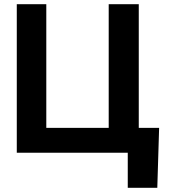

<svg xmlns="http://www.w3.org/2000/svg" viewBox="-20 -727 805 914"><path d="M728.8 167H588.2V0H538.9V-118.4H737.5ZM59.9 -707H200.4V-118.2H497.5V-707H640.6V0H59.9Z"/></svg>

Font: Pretendard GOV Variable
Style: Regular
Weight: 400
Designer: Base glyphs from Inter by Rasmus Andersson; Hangul glyphs from Noto Sans CJK(Source Han Sans) by Jang Soo-young and Kang
Foundry: Kil Hyung-jin
Version: Version 1.307;Glyphs 3.2 (3192)